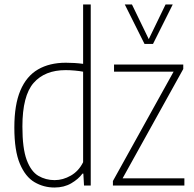

<svg xmlns="http://www.w3.org/2000/svg" viewBox="-20 -828 868 857"><path d="M223 9Q175 9 134.2 -14.8Q93.5 -38.5 68.8 -96.8Q44 -155 44 -259Q44 -360.5 71 -424.2Q98 -488 149.5 -518Q201 -548 274 -548Q292 -548 312.5 -546.8Q333 -545.5 351 -543V-808H385V0H355L352 -53H348Q330 -28.5 298 -9.8Q266 9 223 9ZM224 -24Q261 -24 296.2 -44.2Q331.5 -64.5 351 -104V-508Q336 -511 314 -513Q292 -515 273 -515Q180 -515 130 -457.8Q80 -400.5 80 -263Q80 -165.5 99.2 -114Q118.5 -62.5 151.2 -43.2Q184 -24 224 -24ZM484 0V-20L762 -521V-508H489V-540H798V-520L520 -19V-32H803V0ZM625 -632 537 -808H569L648 -645H640L719 -808H751L663 -632Z"/></svg>

Font: Encode Sans Condensed Thin
Style: Regular
Weight: 100
Width: 3
Designer: Multiple Designers
Foundry: Impallari Type
Version: Version 3.002